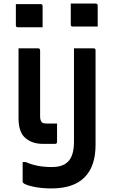

<svg xmlns="http://www.w3.org/2000/svg" viewBox="-20 -807 640 1077"><path d="M528 -658H388Q377 -658 377 -669V-787H517Q528 -787 528 -776ZM219 -654H80Q69 -654 69 -665V-784H208Q219 -784 219 -773ZM194 -536Q199 -536 202 -533Q205 -530 205 -525V-154Q205 -131 215 -121Q222 -114 242 -114H300V-11Q300 0 289 0H221Q160 0 122 -33Q84 -66 84 -143V-536ZM505 -536Q516 -536 516 -525V6Q516 126 454 188Q392 250 269 250Q212 250 166.5 240Q121 230 110 219Q107 216 107 211V102H124Q159 117 194.5 123.5Q230 130 271 130Q334 130 363 98Q395 65 395 -13V-536Z"/></svg>

Font: Recursive Mn Lnr St SmB
Style: Regular
Weight: 600
Monospace: yes
Version: Version 1.079;hotconv 1.0.112;makeotfexe 2.5.65598; ttfautoh